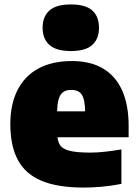

<svg xmlns="http://www.w3.org/2000/svg" viewBox="-20 -834 621 865"><path d="M356 11Q240.5 11 167.8 -19.2Q95 -49.5 60.8 -112.8Q26.5 -176 26.5 -275.5Q26.5 -363 58.2 -426.8Q90 -490.5 151.8 -524.8Q213.5 -559 303.5 -559Q388.5 -559 445.5 -524.5Q502.5 -490 531 -424.8Q559.5 -359.5 559.5 -268.5V-215.5H148.5V-332.5H394L363.5 -324Q363.5 -364 357.2 -387Q351 -410 337 -419.5Q323 -429 301 -429Q279 -429 265 -419.5Q251 -410 244.2 -387.2Q237.5 -364.5 237.5 -324.5V-237Q237.5 -203 248.8 -183.2Q260 -163.5 292.2 -155Q324.5 -146.5 387 -146.5Q420 -146.5 456.2 -150.8Q492.5 -155 527 -161V-5.5Q480.5 3.5 438.8 7.2Q397 11 356 11ZM299 -604Q233.5 -604 202.8 -631.5Q172 -659 172 -709Q172 -759.5 202.8 -786.8Q233.5 -814 299 -814Q365.5 -814 395.8 -786.8Q426 -759.5 426 -709Q426 -659 395.8 -631.5Q365.5 -604 299 -604Z"/></svg>

Font: Encode Sans Condensed Thin Black
Style: Regular
Weight: 900
Version: Version 3.002